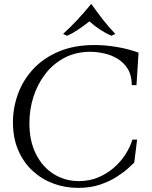

<svg xmlns="http://www.w3.org/2000/svg" viewBox="-20 -899 737 934"><path d="M360 15Q297 15 240 -6Q183 -27 138.5 -68Q94 -109 68.5 -168.5Q43 -228 43 -304Q43 -376 68 -443.5Q93 -511 142.5 -564Q192 -617 266.5 -648.5Q341 -680 440 -680Q490 -680 545.5 -671Q601 -662 654 -643L644 -485H621Q621 -532 602 -563Q583 -594 553 -612.5Q523 -631 487.5 -639Q452 -647 419 -647Q349 -647 294 -618Q239 -589 201 -540Q163 -491 143 -429Q123 -367 123 -300Q123 -212 155.5 -148.5Q188 -85 242.5 -51.5Q297 -18 364 -18Q416 -18 459 -36.5Q502 -55 535.5 -84.5Q569 -114 591.5 -150Q614 -186 624 -220H647L633 -108Q625 -100 603.5 -80.5Q582 -61 548 -39Q514 -17 467 -1Q420 15 360 15ZM522 -725Q468 -748 415 -795Q387 -773 359.5 -754.5Q332 -736 306 -725L287 -734Q358 -799 423 -879H425Q453 -839 481.5 -802.5Q510 -766 541 -734Z"/></svg>

Font: Bona Nova
Style: Italic
Weight: 400
Italic angle: -4°
Designer: Mateusz Machalski
Foundry: Capitalics
Version: Version 4.001; ttfautohint (v1.8.3)